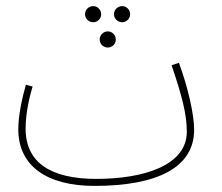

<svg xmlns="http://www.w3.org/2000/svg" viewBox="-20 -589 727 630"><path d="M286 -516C300 -516 312 -528 312 -542C312 -557 300 -569 286 -569C271 -569 259 -557 259 -542C259 -528 271 -516 286 -516ZM381 -516C395 -516 407 -528 407 -542C407 -557 395 -569 381 -569C366 -569 354 -557 354 -542C354 -528 366 -516 381 -516ZM334 -433C348 -433 360 -445 360 -459C360 -474 348 -486 334 -486C319 -486 307 -474 307 -459C307 -445 319 -433 334 -433ZM290 21C495 21 617 -39 617 -163C617 -215 596 -305 567 -383L543 -375C576 -278 593 -215 593 -157C593 -45 449 -2 296 -2C147 -2 64 -55 64 -167C64 -213 75 -266 87 -305L65 -311C53 -269 40 -211 40 -165C40 -43 136 21 290 21Z"/></svg>

Font: Noto Sans Arabic UI XCn Th
Style: Regular
Weight: 100
Width: 2
Designer: Monotype Design Team, Nadine Chahine and Nizar Qandah
Foundry: Monotype Imaging Inc.
Version: Version 2.010